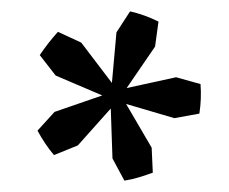

<svg xmlns="http://www.w3.org/2000/svg" viewBox="-20 -714 404 338"><path d="M199 -396 178 -435 175 -523 117 -458 75 -441Q59 -460 46 -484L76 -517L160 -546L78 -581L50 -617Q64 -638 82 -658L123 -639L177 -568L185 -657L209 -694Q222 -691 234.5 -686.5Q247 -682 259 -676L253 -632L203 -559L290 -578L333 -566Q335 -540 331 -514L287 -506L202 -531L247 -454L249 -410Q238 -406 225 -402Q212 -398 199 -396Z"/></svg>

Font: Piazzolla SemiBold
Style: Regular
Weight: 600
Designer: Juan Pablo del Peral
Foundry: Huerta Tipografica
Version: Version 1.330